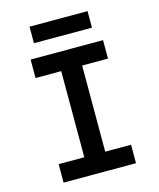

<svg xmlns="http://www.w3.org/2000/svg" viewBox="-127 -965 871 1055"><g transform="rotate(-15 308.0 -438.0)"><path d="M248 0V-700H367V0ZM102 0V-105H514V0ZM102 -595V-700H514V-595ZM143 -782V-876H473V-782Z"/></g></svg>

Font: Overpass Mono Light
Style: Regular
Weight: 300
Monospace: yes
Designer: Delve Withrington, Dave Bailey
Foundry: Delve Fonts LLC
Version: Version 4.000